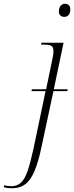

<svg xmlns="http://www.w3.org/2000/svg" viewBox="-160 -764 395 1024"><path d="M183 -674Q171 -674 162.5 -681Q154 -688 154 -703Q154 -722 163.5 -733Q173 -744 187 -744Q199 -744 207 -736.5Q215 -729 215 -714Q215 -693 205.5 -683.5Q196 -674 183 -674ZM-95 240Q-110 240 -120.5 238.5Q-131 237 -140 234L-137 224Q-120 229 -99 229Q-68 229 -47.5 209.5Q-27 190 -12 145.5Q3 101 19 27L83 -278H8L10 -288H86L118 -442Q121 -456 123 -468Q125 -480 125 -491Q125 -513 114 -519.5Q103 -526 74 -526H59L61 -536H179L127 -288H201L199 -278H125L63 12Q45 100 23.5 149.5Q2 199 -26.5 219.5Q-55 240 -95 240Z"/></svg>

Font: Noto Serif Display Condensed ExtraLight
Style: Italic
Weight: 200
Width: 3
Italic angle: -12°
Designer: Monotype Design Team
Foundry: Monotype Imaging Inc.
Version: Version 2.009